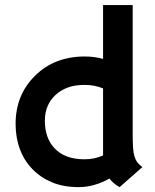

<svg xmlns="http://www.w3.org/2000/svg" viewBox="-20 -748 624 775"><path d="M421.9 -27.3Q359.9 7.3 297.9 7.3Q235.8 7.3 189.5 -12.2Q143.1 -31.7 110.4 -65.9Q43 -136.2 43 -248.5Q43 -364.7 121.1 -441.9Q199.7 -520 322.3 -520Q359.9 -520 396 -510.3V-727.5H515.6V-205.6Q515.6 -140.6 521.7 -120.6Q527.8 -100.6 535.4 -91.3Q543 -82 554.7 -73.7L462.9 7.3Q437.5 -6.3 421.9 -27.3ZM320.8 -105Q361.8 -105 396 -120.6V-391.1Q361.8 -405.3 321.8 -405.3Q281.7 -405.3 253.2 -394.5Q224.6 -383.8 204.1 -364.7Q161.1 -324.7 161.1 -260.7Q161.1 -190.9 200.2 -149.4Q242.2 -105 320.8 -105Z"/></svg>

Font: Hammersmith One
Style: Regular
Weight: 400
Designer: Nicole Fally
Foundry: Nicole Fally
Version: Version 1.003